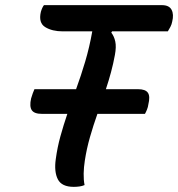

<svg xmlns="http://www.w3.org/2000/svg" viewBox="-20 -720 693 747"><path d="M309 0Q300 4 289 5.5Q278 7 267 7Q220 7 205 -22.5Q190 -52 197 -101Q203 -146 215 -189.5Q227 -233 242 -277H143Q113 -277 103.5 -291.5Q94 -306 101 -337Q104 -348 107.5 -357Q111 -366 114 -373H276Q295 -425 311.5 -480.5Q328 -536 339 -598H224Q183 -598 156 -614.5Q129 -631 139 -674Q144 -691 151 -700H610Q638 -700 647.5 -682Q657 -664 650 -636Q648 -625 643 -615.5Q638 -606 633 -598H416L413 -593Q424 -579 428.5 -558.5Q433 -538 427 -506Q421 -473 412 -439.5Q403 -406 392 -373H517Q546 -373 555.5 -359Q565 -345 557 -313Q556 -304 552 -294Q548 -284 544 -277H359Q343 -232 330 -186.5Q317 -141 310 -95Q306 -70 305.5 -45Q305 -20 309 0Z"/></svg>

Font: Recursive Mn Csl St Med
Style: Italic
Weight: 500
Italic angle: -15°
Monospace: yes
Version: Version 1.079;hotconv 1.0.112;makeotfexe 2.5.65598; ttfautoh